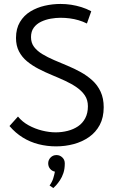

<svg xmlns="http://www.w3.org/2000/svg" viewBox="-20 -729 570 972"><path d="M231 210 250 223Q255 219 264 209Q273 199 283.5 183.5Q294 168 301 147Q308 126 308 98Q308 80 295.5 68Q283 56 266 56Q248 56 236 68.5Q224 81 224 98Q224 114 233.5 125.5Q243 137 258 140Q255 156 249.5 174Q244 192 231 210ZM420 -610 442 -672Q418 -685 392 -693Q366 -701 340 -705Q314 -709 286 -709Q246 -709 206.5 -700Q167 -691 134 -671Q101 -651 81 -617.5Q61 -584 61 -537Q61 -498 76 -469Q91 -440 117 -418.5Q143 -397 176 -380Q209 -363 243 -349Q277 -335 309.5 -320Q342 -305 368 -287Q394 -269 409.5 -246Q425 -223 425 -191Q425 -156 411.5 -130.5Q398 -105 375 -89.5Q352 -74 322.5 -66.5Q293 -59 262 -59Q229 -59 193 -68Q157 -77 125 -94.5Q93 -112 71 -139L28 -91Q58 -56 95 -33Q132 -10 175 1Q218 12 264 12Q310 12 353 0.5Q396 -11 430.5 -35Q465 -59 485 -96.5Q505 -134 505 -186Q505 -231 489.5 -264.5Q474 -298 447.5 -322Q421 -346 388.5 -364Q356 -382 321 -396.5Q286 -411 253.5 -425Q221 -439 194.5 -455Q168 -471 152.5 -491.5Q137 -512 137 -541Q137 -570 151 -589Q165 -608 188 -619Q211 -630 237 -634.5Q263 -639 286 -639Q310 -639 333 -636Q356 -633 378 -626.5Q400 -620 420 -610Z"/></svg>

Font: Advent Pro Medium
Style: Regular
Weight: 500
Designer: VivaRado, Andreas Kalpakidis
Foundry: VivaRado, Andreas Kalpakidis
Version: Version 3.000